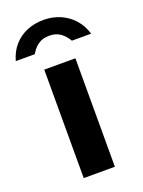

<svg xmlns="http://www.w3.org/2000/svg" viewBox="-139 -794 642 860"><g transform="rotate(-20 182.0 -364.0)"><path d="M255.5 0H107V-517H255.5ZM179.2 -727.5Q136.5 -727.5 100.2 -712.6Q63.9 -697.6 37.9 -668.2Q12 -638.8 0.2 -596.5H90.8Q94 -602.2 95.1 -603.4Q108.9 -625.8 129.2 -639Q149.6 -652.2 179.2 -652.2Q210.5 -652.2 231.7 -637.2Q252.9 -622.2 267.8 -596.5H359.5Q347.6 -637 321.4 -666.5Q295.1 -696 258.6 -711.8Q222.1 -727.5 179.2 -727.5Z"/></g></svg>

Font: Public Sans VF
Style: Regular
Weight: 400
Designer: Pablo Impallari, Rodrigo Fuenzalida (Modified by Dan O. Williams and USWDS)
Version: Version 1.003